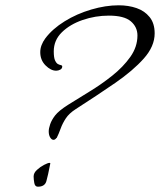

<svg xmlns="http://www.w3.org/2000/svg" viewBox="-20 -677 604 725"><path d="M182 -149Q175 -149 169.5 -158Q164 -167 164 -181Q164 -192 169.5 -208Q175 -224 188 -241Q202 -259 237.5 -281.5Q273 -304 317.5 -331Q362 -358 403.5 -391Q445 -424 472 -462Q499 -500 499 -543Q499 -575 474 -596.5Q449 -618 391 -618Q340 -618 292 -601.5Q244 -585 213.5 -555Q183 -525 183 -483Q183 -459 188 -448.5Q193 -438 199 -435Q205 -432 210 -431Q215 -430 215 -426Q215 -418 207.5 -414Q200 -410 192 -410Q172 -410 152 -430Q132 -450 132 -480Q132 -506 151 -532Q178 -568 224 -596.5Q270 -625 324.5 -641Q379 -657 428 -657Q465 -657 495.5 -646.5Q526 -636 545 -612.5Q564 -589 564 -551Q564 -502 523 -456Q482 -410 414.5 -363.5Q347 -317 266 -265Q241 -249 228.5 -230Q216 -211 209 -191.5Q202 -172 194 -156H193Q188 -149 182 -149ZM123 28Q112 28 109.5 14Q107 0 107 -10V-11Q107 -24 119.5 -35.5Q132 -47 146.5 -54.5Q161 -62 167 -62Q170 -62 170 -60Q161 -13 155 7.5Q149 28 123 28Z"/></svg>

Font: Bilbo
Style: Regular
Weight: 400
Designer: Robert E. Leuschke
Foundry: Robert E. Leuschke
Version: Version 1.100